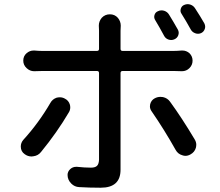

<svg xmlns="http://www.w3.org/2000/svg" viewBox="-20 -837 1040 906"><path d="M944.3 -726.6Q948.2 -718.8 948.2 -710.9Q948.2 -706.1 946.3 -700.2Q941.4 -686.5 928.7 -680.7Q915 -674.8 900.9 -680.2Q886.7 -685.5 879.9 -698.2Q858.4 -737.3 836.9 -771.5Q829.1 -782.2 833 -795.4Q836.9 -808.6 848.6 -813.5Q857.4 -817.4 865.2 -817.4Q871.1 -817.4 877.9 -815.4Q892.6 -810.5 900.4 -797.9Q924.8 -760.7 944.3 -726.6ZM819.3 -697.3Q826.2 -684.6 821.3 -670.9Q816.4 -657.2 802.7 -651.4Q789.1 -645.5 774.9 -650.4Q760.7 -655.3 753.9 -668.9Q732.4 -709 712.9 -741.2Q705.1 -752.9 709 -766.1Q712.9 -779.3 725.6 -784.2Q733.4 -788.1 742.2 -788.1Q748 -788.1 754.9 -786.1Q769.5 -781.2 777.3 -768.6Q797.9 -735.4 819.3 -697.3ZM217.8 -351.6Q227.5 -369.1 247.1 -376Q254.9 -377.9 262.7 -377.9Q274.4 -377.9 285.2 -372.1Q303.7 -363.3 309.6 -343.8Q311.5 -336.9 311.5 -330.1Q311.5 -317.4 304.7 -306.6Q249 -211.9 173.8 -120.1Q160.2 -102.5 137.7 -99.6Q133.8 -98.6 128.9 -98.6Q111.3 -98.6 96.7 -109.4Q78.1 -122.1 78.1 -145.5Q78.1 -163.1 89.8 -176.8Q162.1 -255.9 217.8 -351.6ZM800.8 -502H558.6Q548.8 -502 548.8 -492.2V-36.1Q548.8 48.8 455.1 48.8Q402.3 48.8 353.5 45.9Q332 44.9 316.4 29.3Q298.8 11.7 298.8 -11.7Q298.8 -27.3 311.5 -39.1Q323.2 -49.8 338.9 -49.8Q341.8 -49.8 343.8 -49.8Q379.9 -45.9 409.2 -45.9Q428.7 -45.9 437.5 -54.2Q446.3 -62.5 447.3 -83V-492.2Q447.3 -502 437.5 -502H179.7Q160.2 -502 142.6 -501Q141.6 -501 140.6 -501Q121.1 -501 105.5 -515.6Q89.8 -530.3 89.8 -550.8Q89.8 -572.3 105.5 -585.9Q120.1 -598.6 138.7 -598.6Q140.6 -598.6 142.6 -598.6Q161.1 -596.7 178.7 -596.7H437.5Q447.3 -596.7 447.3 -606.4V-692.4L446.3 -715.8Q446.3 -736.3 460 -752.9Q475.6 -769.5 498.5 -769.5Q521.5 -769.5 536.1 -752.9Q549.8 -736.3 549.8 -715.8L548.8 -692.4V-606.4Q548.8 -596.7 558.6 -596.7H799.8Q815.4 -596.7 836.9 -598.6Q838.9 -598.6 840.8 -598.6Q859.4 -598.6 874 -585.9Q888.7 -571.3 888.7 -550.8Q888.7 -530.3 874 -515.6Q859.4 -501 838.9 -501Q837.9 -501 836.9 -501Q817.4 -502 800.8 -502ZM696.3 -310.5Q687.5 -322.3 687.5 -335Q687.5 -339.8 688.5 -344.7Q693.4 -364.3 710 -373Q722.7 -379.9 737.3 -379.9Q743.2 -379.9 749 -378.9Q770.5 -374 782.2 -357.4Q837.9 -281.2 898.4 -179.7Q906.2 -167 906.2 -154.3Q906.2 -147.5 904.3 -139.6Q898.4 -119.1 878.9 -108.4Q867.2 -101.6 854.5 -101.6Q847.7 -101.6 839.8 -104.5Q819.3 -110.4 808.6 -129.9Q754.9 -225.6 696.3 -310.5Z"/></svg>

Font: Gen Jyuu GothicX Medium
Style: Regular
Weight: 500
Designer: Ryoko NISHIZUKA (kana &amp; ideographs); Paul D. Hunt (Latin, Greek &amp; Cyrillic); Wenlong ZHANG (bopomofo); Sandoll C
Version: Version 1.058.20140828